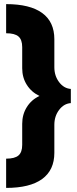

<svg xmlns="http://www.w3.org/2000/svg" viewBox="-20 -772 374 933"><path d="M9.8 141.1V-1Q51.8 -1 69.8 -16.6Q87.9 -32.2 87.9 -67.9V-170.4Q87.9 -215.8 110.4 -251.7Q132.8 -287.6 171.9 -305.7Q132.8 -324.2 110.4 -359.6Q87.9 -395 87.9 -440.4V-543Q87.9 -579.1 69.8 -594.7Q51.8 -610.4 9.8 -610.4V-752Q125.5 -752 184.8 -709Q244.1 -666 244.1 -581.5V-445.3Q244.1 -403.3 267.3 -372.8Q290.5 -342.3 324.2 -339.8V-271Q290.5 -268.6 267.3 -238Q244.1 -207.5 244.1 -165.5V-29.3Q244.1 54.7 184.8 97.9Q125.5 141.1 9.8 141.1Z"/></svg>

Font: Kumbh Sans Black
Style: Regular
Weight: 900
Version: Version 1.005